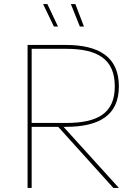

<svg xmlns="http://www.w3.org/2000/svg" viewBox="-20 -920 673 940"><path d="M115 0H135V-299H265L535 0H562L291 -299H301C464 -299 562 -354 562 -497C562 -642 464 -700 301 -700H115ZM303 -318H135V-681H303C458 -681 542 -631 542 -497C542 -365 458 -318 303 -318ZM371 -790H391L349 -900H327ZM244 -790H264L212 -900H191Z"/></svg>

Font: Chess Sans Thin
Style: Regular
Weight: 100
Designer: Wolf Bōese
Foundry: Wolf Bōese
Version: Version 7.223;Glyphs 3.3 (3306)